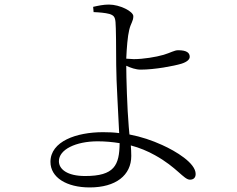

<svg xmlns="http://www.w3.org/2000/svg" viewBox="-20 -787 1040 841"><path d="M390 -734C414 -733 440 -731 459 -726C478 -720 484 -713 486 -690C488 -672 489 -570 489 -502C489 -432 499 -278 502 -204C480 -207 456 -208 431 -208C315 -208 201 -168 201 -78C201 -10 271 34 373 34C487 34 555 -19 555 -104C555 -121 554 -136 553 -150C591 -140 627 -125 659 -107C755 -54 785 0 812 0C827 0 837 -8 837 -25C837 -73 750 -125 690 -152C646 -172 599 -188 547 -198L544 -231C537 -311 533 -452 533 -499C552 -490 575 -482 596 -482C658 -482 742 -498 775 -508C800 -516 811 -527 811 -538C811 -555 799 -567 760 -567C744 -567 727 -556 697 -547C663 -537 607 -528 566 -528L533 -530C535 -577 539 -628 546 -656C553 -686 564 -694 564 -716C564 -737 505 -767 457 -767C433 -767 410 -762 388 -757ZM504 -160C503 -63 481 -16 353 -16C274 -16 238 -46 238 -81C238 -132 312 -168 408 -168C441 -168 473 -165 504 -160Z"/></svg>

Font: Noto Serif CJK KR Light
Style: Regular
Weight: 300
Designer: Ryoko NISHIZUKA 西塚涼子 (kana & ideographs); Frank Grießhammer (Latin, Greek & Cyrillic); Wenlong ZHANG 张文龙 (bopomofo); San
Foundry: Adobe
Version: Version 2.001;hotconv 1.1.0;makeotfexe 2.6.0